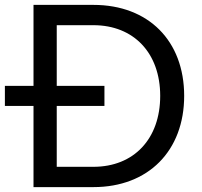

<svg xmlns="http://www.w3.org/2000/svg" viewBox="-61 -765 824 785"><path d="M76 0C76 0 76 -332 76 -332C76 -332 -41 -332 -41 -332C-41 -332 -41 -414 -41 -414C-41 -414 76 -414 76 -414C76 -414 76 -745 76 -745C76 -745 321 -745 321 -745C546 -745 692 -598 692 -373C692 -149 546 0 321 0C321 0 76 0 76 0ZM171 -83C171 -83 321 -83 321 -83C487 -83 594 -198 594 -373C594 -548 486 -662 321 -662C321 -662 171 -662 171 -662C171 -662 171 -414 171 -414C171 -414 366 -414 366 -414C366 -414 366 -332 366 -332C366 -332 171 -332 171 -332C171 -332 171 -83 171 -83Z"/></svg>

Font: Preevio_Regular
Style: Regular
Weight: 500
Designer: Gumpita Rahayu
Foundry: Tokotype Studio
Version: ""